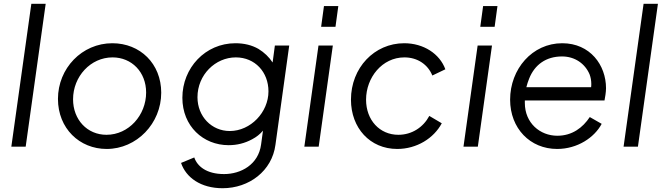

<svg xmlns="http://www.w3.org/2000/svg" viewBox="-20 -777 3514 1017"><path d="M116 0 222 -757H146L40 0Z M545 12C704 12 834 -123 834 -286C834 -440 722 -548 575 -548C414 -548 287 -415 287 -253C287 -97 401 12 545 12ZM544 -63C442 -63 367 -143 367 -251C367 -372 460 -473 576 -473C678 -473 754 -395 754 -287C754 -167 662 -63 544 -63Z M1159 220C1300 220 1421 128 1439 -10L1512 -536H1436L1424 -446C1405 -475 1380 -499 1349 -518C1314 -538 1273 -548 1227 -548C1067 -548 946 -417 946 -259C946 -109 1056 -8 1191 -8C1235 -8 1276 -18 1315 -39C1338 -51 1357 -66 1373 -85L1363 -12C1349 95 1256 145 1167 145C1074 145 1025 104 1009 57L939 86C965 163 1043 220 1159 220ZM1197 -83C1101 -83 1026 -160 1026 -262C1026 -381 1121 -473 1229 -473C1331 -473 1402 -395 1402 -293C1402 -183 1308 -83 1197 -83Z M1757 -635 1772 -745H1696L1681 -635ZM1668 0 1743 -536H1667L1592 0Z M2084 12C2188 12 2278 -45 2320 -124L2254 -163C2222 -103 2162 -63 2090 -63C1991 -63 1919 -141 1919 -249C1919 -366 2004 -473 2122 -473C2193 -473 2247 -434 2270 -377L2339 -410C2309 -492 2224 -548 2121 -548C1963 -548 1839 -418 1839 -249C1839 -99 1940 12 2084 12Z M2600 -635 2615 -745H2539L2524 -635ZM2511 0 2586 -536H2510L2435 0Z M2931 12C3039 12 3129 -49 3167 -121L3104 -157C3067 -101 3011 -58 2932 -58C2841 -58 2760 -125 2760 -232C2760 -237 2760 -241 2760 -245H3182C3185 -260 3190 -289 3190 -310C3190 -432 3106 -548 2958 -548C2799 -548 2682 -411 2682 -249C2682 -97 2788 12 2931 12ZM2768 -315C2772 -331 2777 -346 2783 -361C2812 -434 2872 -478 2957 -478C3025 -478 3079 -440 3103 -383C3109 -367 3112 -350 3112 -333C3112 -327 3112 -321 3111 -315Z M3359 0 3465 -757H3389L3283 0Z"/></svg>

Font: Plus Jakarta Sans
Style: Italic
Weight: 400
Italic angle: -8°
Designer: Gumpita Rahayu
Foundry: Tokotype
Version: Version 2.071;gftools[0.9.30]